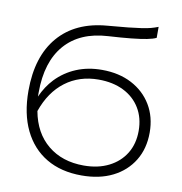

<svg xmlns="http://www.w3.org/2000/svg" viewBox="-87 -871 912 964"><g transform="rotate(10 369.0 -389.0)"><path d="M392 12Q287 12 212 -32.5Q137 -77 96.5 -160.5Q56 -244 56 -361Q56 -536 142.5 -637Q229 -738 389 -751Q452 -756 493.5 -760.5Q535 -765 562 -769Q589 -773 607.5 -778Q626 -783 644 -790V-734Q628 -726 597.5 -720Q567 -714 519 -709Q471 -704 402 -700Q260 -692 184 -605Q108 -518 108 -361V-340Q132 -394 169 -433Q213 -479 272 -503.5Q331 -528 402 -528Q489 -528 554 -494Q619 -460 655.5 -399.5Q692 -339 692 -259Q692 -177 654.5 -116Q617 -55 550 -21.5Q483 12 392 12ZM394 -39Q467 -39 521.5 -66.5Q576 -94 606 -143Q636 -192 636 -258Q636 -324 606 -373.5Q576 -423 521.5 -450Q467 -477 394 -477Q296 -477 224.5 -423Q153 -369 118 -268Q138 -159 211 -99Q284 -39 394 -39Z"/></g></svg>

Font: Bounded
Style: Regular
Weight: 200
Designer: Vlad Churkin
Version: Version 1.0